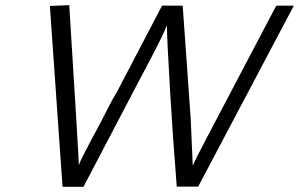

<svg xmlns="http://www.w3.org/2000/svg" viewBox="-20 -718 1157 743"><path d="M173 -695 248 -698Q285 -106 285 -79Q292 -98 305 -122Q308 -128 315.5 -142.5Q323 -157 331.5 -173.5Q340 -190 349 -206Q366 -237 384.5 -273.5Q403 -310 411 -325L434 -365L607 -696H687L718 -258Q725 -110 726 -77Q736 -101 785 -194L1049 -696H1117L747 4H664Q648 -197 638 -368Q626 -570 626 -620Q608 -573 523 -415L303 5H222Z"/></svg>

Font: Coval
Style: ExtraLight Italic
Weight: 200
Foundry: Context Ltd
Version: Version 001.000